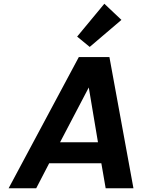

<svg xmlns="http://www.w3.org/2000/svg" viewBox="-20 -1003 756 1023"><path d="M391 -808 536 -983 627 -897 458 -753ZM520 -133H242L173 0H26L400 -699H563L691 0H543ZM502 -245 453 -537 300 -245Z"/></svg>

Font: Fz Poppins SemBd
Style: Italic
Weight: 600
Italic angle: -10°
Designer: Ninad Kale (Devanagari), Jonny Pinhorn (Latin)
Foundry: Indian Type Foundry
Version: Vit hóa bi Vntype.Com & FontZin.Com